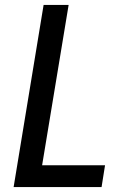

<svg xmlns="http://www.w3.org/2000/svg" viewBox="-20 -755 540 775"><path d="M35 0 156 -735H257L150 -88H404L390 0Z"/></svg>

Font: Iosevka SS18 Semibold
Style: Italic
Weight: 600
Italic angle: -9°
Monospace: yes
Designer: Belleve Invis
Foundry: Belleve Invis
Version: Version 25.1.1; ttfautohint (v1.8.4)